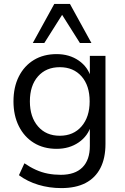

<svg xmlns="http://www.w3.org/2000/svg" viewBox="-20 -774 639 983"><path d="M294 189Q232 189 176 172Q120 155 77 123L105 62Q134 82 164 95.5Q194 109 225.5 115Q257 121 291 121Q364 121 402 83Q440 45 440 -27V-134H447Q431 -78 383 -45Q335 -12 270 -12Q203 -12 153.5 -42.5Q104 -73 76.5 -128Q49 -183 49 -255Q49 -328 76.5 -382.5Q104 -437 153.5 -467Q203 -497 270 -497Q335 -497 383 -464Q431 -431 447 -374H440V-488H520V-37Q520 36 494 86.5Q468 137 418 163Q368 189 294 189ZM286 -79Q356 -79 397.5 -127Q439 -175 439 -255Q439 -336 397.5 -383Q356 -430 286 -430Q216 -430 174.5 -383Q133 -336 133 -255Q133 -175 174.5 -127Q216 -79 286 -79ZM148 -554 258 -754H338L448 -554H389L298 -698L207 -554Z"/></svg>

Font: Nunito Sans 11pt
Style: Regular
Weight: 400
Version: Version 3.101;gftools[0.9.27]